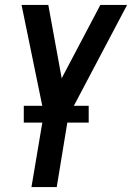

<svg xmlns="http://www.w3.org/2000/svg" viewBox="-20 -540 540 775"><path d="M107 215 157 -82 67 -520H175L229 -224L385 -520H493L256 -71L209 215ZM76 -45V-113H338V-45Z"/></svg>

Font: Iosevka SS04 Semibold
Style: Italic
Weight: 600
Italic angle: -9°
Monospace: yes
Designer: Belleve Invis
Foundry: Belleve Invis
Version: Version 19.0.0; ttfautohint (v1.8.4)